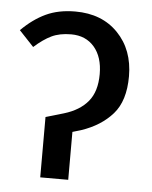

<svg xmlns="http://www.w3.org/2000/svg" viewBox="-44 -577 486 615"><g transform="rotate(5 198.5 -269.5)"><path d="M108 -194 166 -211Q216 -226 242.5 -258Q269 -290 269 -346Q269 -401 241.5 -433Q214 -465 167 -465Q130 -465 104 -452.5Q78 -440 49 -414L2 -464Q39 -501 79.5 -520Q120 -539 174 -539Q260 -539 311.5 -485.5Q363 -432 363 -347Q363 -268 325.5 -225.5Q288 -183 225 -162L198 -154V0H108Z"/></g></svg>

Font: Fira Sans Condensed
Style: Regular
Weight: 400
Width: 3
Designer: bBox Type GmbH & Carrois Corporate GbR & Edenspiekermann AG
Foundry: bBox Type GmbH & Carrois Corporate GbR & Edenspiekermann AG
Version: Version 4.301